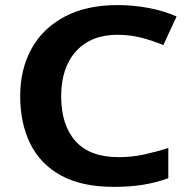

<svg xmlns="http://www.w3.org/2000/svg" viewBox="-20 -727 752 757"><path d="M442.4 -589.8Q339.4 -589.8 280.3 -525.4Q221.2 -460.9 221.2 -347.2Q221.2 -233.9 277.6 -170.7Q334 -107.4 447.8 -107.4Q500 -107.4 548.1 -117.9Q596.2 -128.4 643.6 -143.6V-24.4Q595.2 -6.8 543.9 1.5Q492.7 9.8 428.7 9.8Q302.7 9.8 220.9 -34.9Q139.2 -79.6 99.4 -160.2Q59.6 -240.7 59.6 -348.1Q59.6 -453.6 104 -534.4Q148.4 -615.2 234.4 -661.1Q320.3 -707 443.8 -707Q503.4 -707 563.7 -696Q624 -685.1 676.3 -662.1L624 -549.3Q584 -565.9 539.3 -577.9Q494.6 -589.8 442.4 -589.8Z"/></svg>

Font: Lunasima
Style: Bold
Weight: 700
Designer: The DocRepair Project, Monotype Design Team
Foundry: Google
Version: Version 2.009